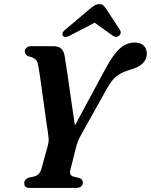

<svg xmlns="http://www.w3.org/2000/svg" viewBox="-20 -928 745 948"><path d="M389 -27.5Q388.5 0 355 0H126.5Q99.5 0 99.5 -23.5Q99.5 -42.5 122.5 -51L150 -57Q175.5 -63.5 184.5 -94.5L217 -212.5Q221.5 -228.5 220.2 -243.8Q219 -259 216.5 -274.5Q214 -289 209.2 -323Q204.5 -357 198.5 -400.5Q192.5 -444 186.5 -487.2Q180.5 -530.5 175.5 -564Q170.5 -597.5 167.5 -611Q160.5 -642.5 124.5 -648.5Q103 -655.5 102.5 -673Q102.5 -685 111 -692.5Q119.5 -700 134.5 -700H242Q268 -700 281.2 -688.8Q294.5 -677.5 299 -653Q302 -636.5 308 -595.8Q314 -555 321.5 -503Q329 -451 336.5 -399.2Q344 -347.5 350 -308.5L501.5 -590Q541 -663 574 -690.5Q607 -718 644.5 -718Q674.5 -718 689.8 -702.5Q705 -687 705 -663.5Q705 -606 622.5 -583.5Q586 -573.5 560 -555.2Q534 -537 508.5 -491.5L378 -258Q369 -241.5 364.5 -229.5Q360 -217.5 357 -206.5L327.5 -89.5Q320.5 -62.5 342.5 -56L370 -50Q381 -45.5 385 -40Q389 -34.5 389 -27.5ZM326.5 -753Q301 -739.5 291 -750.5Q287 -755.5 288.8 -763.8Q290.5 -772 301 -780.5L420 -881Q434.5 -893 445.5 -900.2Q456.5 -907.5 470 -907.5Q484 -907.5 491.2 -900.2Q498.5 -893 506.5 -881L572.5 -779.5Q578 -770.5 575.2 -762.5Q572.5 -754.5 566.5 -750.5Q551.5 -740 535 -753L447.5 -816Z"/></svg>

Font: Fraunces 72pt S050 SemiBold
Style: Italic
Weight: 600
Italic angle: -16°
Version: Version 1.000; ttfautohint (v1.8.3)